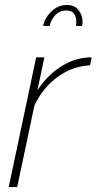

<svg xmlns="http://www.w3.org/2000/svg" viewBox="-20 -750 388 770"><path d="M125 -520H158L130 -388Q170 -448 222 -481.5Q274 -515 327 -519Q333 -520 338 -520Q343 -520 348 -519L341 -488Q272 -485 212.5 -442.5Q153 -400 118 -327L49 0H15ZM153 -646Q160 -679 186.5 -704.5Q213 -730 248 -730Q279 -730 295 -709.5Q311 -689 311 -663Q311 -653 309 -646H285Q285 -650 285.5 -653.5Q286 -657 286 -661Q286 -708 246 -708Q219 -708 201.5 -689Q184 -670 179 -646Z"/></svg>

Font: Raleway ExtraLight
Style: Italic
Weight: 200
Italic angle: -12°
Designer: Matt McInerney, Pablo Impallari, Rodrigo Fuenzalida
Foundry: Matt McInerney, Pablo Impallari, Rodrigo Fuenzalida
Version: Version 4.026